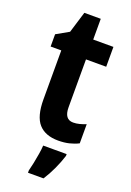

<svg xmlns="http://www.w3.org/2000/svg" viewBox="-166 -721 680 1000"><g transform="rotate(20 174.0 -220.5)"><path d="M259 -105Q276 -105 293.5 -109.5Q311 -114 329 -121V-15Q305 -3 278 3.5Q251 10 218 10Q146 10 109.5 -31Q73 -72 73 -166V-437H14V-505L83 -544L119 -662H210V-547H322V-437H210V-172Q210 -105 259 -105ZM284 71Q272 109 254 148Q236 187 214 221H128V208Q133 190 138.5 163Q144 136 148.5 108.5Q153 81 154 61H284Z"/></g></svg>

Font: Noto Sans Myanmar UI Condensed
Style: Bold
Weight: 700
Width: 3
Designer: Monotype Design Team
Foundry: Monotype Imaging Inc.
Version: Version 2.103; ttfautohint (v1.8.4.7-5d5b)